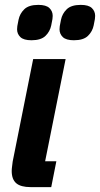

<svg xmlns="http://www.w3.org/2000/svg" viewBox="-20 -767 410 787"><path d="M190 0H106Q65 0 46.5 -16Q28 -32 28 -66Q28 -74 29.5 -85Q31 -96 32 -105L116 -525H249L165 -106H211ZM283 -602Q251 -602 237.5 -615Q224 -628 224 -647Q224 -652 225 -660Q226 -668 230 -686Q235 -711 253.5 -729Q272 -747 311 -747Q343 -747 356.5 -734Q370 -721 370 -702Q370 -697 369 -689Q368 -681 364 -663Q359 -638 340.5 -620Q322 -602 283 -602ZM109 -602Q77 -602 63.5 -615Q50 -628 50 -647Q50 -652 51 -660Q52 -668 56 -686Q61 -711 79.5 -729Q98 -747 137 -747Q169 -747 182.5 -734Q196 -721 196 -702Q196 -697 195 -689Q194 -681 190 -663Q185 -638 166.5 -620Q148 -602 109 -602Z"/></svg>

Font: IBM Plex Sans Condensed
Style: Bold Italic
Weight: 700
Width: 3
Italic angle: -11.31°
Designer: Mike Abbink, Paul van der Laan, Pieter van Rosmalen
Foundry: Bold Monday
Version: Version 3.201